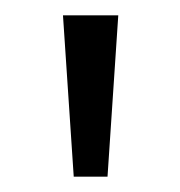

<svg xmlns="http://www.w3.org/2000/svg" viewBox="-20 -724 235 250"><path d="M76 -494H120L134 -704H62Z"/></svg>

Font: Uncut Sans Book
Style: Regular
Weight: 350
Designer: Kasper Nordkvist
Foundry: UNCUT.wtf
Version: Version 1.304;Glyphs 3.2 (3246)